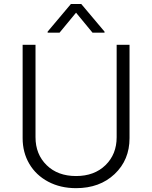

<svg xmlns="http://www.w3.org/2000/svg" viewBox="-20 -958 784 990"><path d="M457 -789.6 372.1 -892.6 287.1 -789.6H225.6V-794.9L345.7 -937.5H398.9L519 -794.9V-789.6ZM581.5 -727.1H647.9V-245.6Q647.9 -133.3 571 -60.5Q494.1 12.2 372.1 12.2Q291.5 12.2 228.5 -21.2Q165.5 -54.7 131.1 -113.3Q96.7 -171.9 96.7 -245.6V-727.1H163.1V-250.5Q163.1 -162.6 220.5 -106.4Q277.8 -50.3 372.1 -50.3Q466.3 -50.3 523.9 -106.4Q581.5 -162.6 581.5 -250.5Z"/></svg>

Font: Interop Light
Style: Regular
Weight: 300
Designer: Rasmus Andersson, Google, Jang Haemin
Foundry: jhaemin
Version: Version 1.007